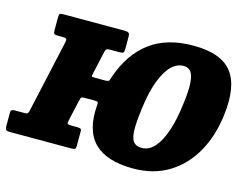

<svg xmlns="http://www.w3.org/2000/svg" viewBox="-133 -940 1438 1129"><g transform="rotate(15 586.0 -375.0)"><path d="M401 -437.5H465Q487 -437.5 489.8 -446Q492.5 -454.5 498.5 -472Q549.5 -618 652 -694Q754.5 -770 914 -770Q1085 -770 1150.5 -684.2Q1216 -598.5 1193 -420Q1177 -291 1121 -191.8Q1065 -92.5 972.8 -36.2Q880.5 20 756.5 20Q595.5 20 520 -54.8Q444.5 -129.5 457 -285Q458.5 -298.5 455.8 -303Q453 -307.5 437 -307.5H377Q361 -307.5 356.2 -304.5Q351.5 -301.5 347.5 -283.5L318 -152Q314.5 -136.5 320.2 -133.2Q326 -130 342.5 -130H374Q386.5 -130 395 -127.8Q403.5 -125.5 403.5 -113V-25Q403.5 -8 398 -4Q392.5 0 376 0H2.5Q-15 0 -21 -5.2Q-27 -10.5 -27 -28V-105.5Q-27 -122.5 -21 -126.2Q-15 -130 0.5 -130H57Q71.5 -130 75.5 -134.2Q79.5 -138.5 83 -153.5L180.5 -593Q184 -609 180.5 -614.5Q177 -620 161 -620H127.5Q112 -620 106.5 -623.8Q101 -627.5 101 -644V-721.5Q101 -739.5 104.8 -744.8Q108.5 -750 126.5 -750H500Q518 -750 524.8 -744.5Q531.5 -739 531.5 -722V-647Q531.5 -629 526.5 -624.5Q521.5 -620 504.5 -620H446Q429.5 -620 424 -614.8Q418.5 -609.5 415.5 -594L385 -457.5Q381.5 -443 384 -440.2Q386.5 -437.5 401 -437.5ZM716.5 -335Q705 -249 706.2 -200Q707.5 -151 724 -130.5Q740.5 -110 773.5 -110Q818 -110 852 -148Q886 -186 909.2 -255Q932.5 -324 944 -417.5Q956 -505 952.5 -553.2Q949 -601.5 933 -620.8Q917 -640 890 -640Q825 -640 779.5 -557.8Q734 -475.5 716.5 -335Z"/></g></svg>

Font: Besley* Narrow Fatface
Style: Italic
Weight: 900
Width: 4
Italic angle: -13°
Designer: Owen Earl
Foundry: indestructible type*
Version: Version 3.000; ttfautohint (v1.8.3)